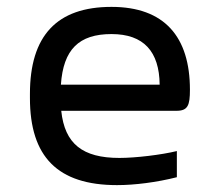

<svg xmlns="http://www.w3.org/2000/svg" viewBox="-20 -529 640 558"><path d="M532 -268C532 -422 458 -509 304 -509C145 -509 67 -425 67 -256V-244C67 -73 148 9 320 9C371 9 435 1 494 -14V-90C449 -79 374 -70 327 -70C220 -70 168 -111 158 -207H493C526 -207 532 -223 532 -268ZM157 -283C164 -385 209 -430 304 -430C398 -430 443 -379 444 -283Z"/></svg>

Font: LT Wave Mono
Style: Regular
Weight: 400
Designer: Daniel Lyons
Version: Version 2.5 (Glyphs App)